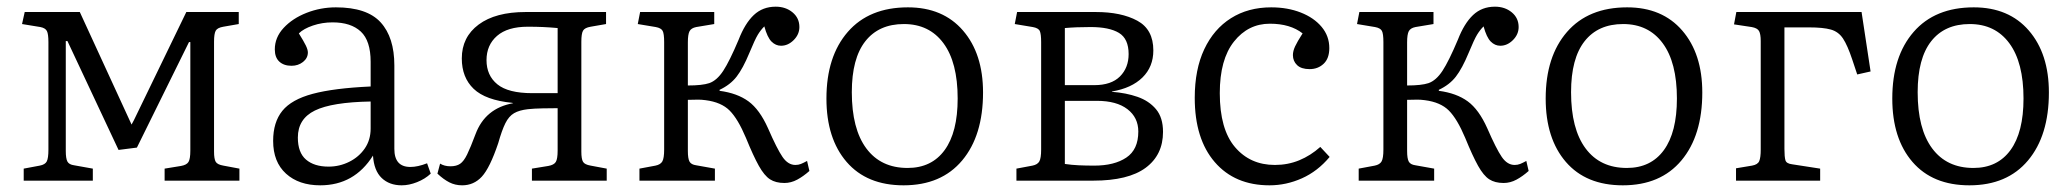

<svg xmlns="http://www.w3.org/2000/svg" viewBox="-20 -541 6204 575"><path d="M51 0V-36L99 -45Q115 -48 120 -57.5Q125 -67 125 -93V-415Q125 -439 120.5 -448Q116 -457 101 -460L46 -469L54 -505H219L374 -168L381 -181L538 -505H695V-469L649 -461Q631 -458 626 -449Q621 -440 621 -416V-87Q621 -65 626 -56.5Q631 -48 649 -45L697 -36V0H473V-36L522 -44Q539 -47 544.5 -56Q550 -65 550 -90V-415H546L390 -99L335 -92L182 -418H177V-89Q177 -66 182 -57Q187 -48 202 -46L258 -36V0Z M939 14Q875 14 836.5 -21Q798 -56 798 -119Q798 -175 825.5 -209Q853 -243 916.5 -260Q980 -277 1090 -282V-356Q1090 -419 1060.5 -446.5Q1031 -474 976 -474Q945 -474 917 -464.5Q889 -455 875 -441Q890 -417 896 -404.5Q902 -392 902 -384Q902 -367 887.5 -355.5Q873 -344 853 -344Q830 -344 816.5 -356.5Q803 -369 803 -393Q803 -429 829.5 -457.5Q856 -486 898 -502.5Q940 -519 986 -519Q1079 -519 1120 -474Q1161 -429 1161 -345V-95Q1161 -41 1209 -41Q1231 -41 1259 -52L1270 -21Q1253 -5 1229 4.5Q1205 14 1183 14Q1146 14 1123 -8Q1100 -30 1097 -75Q1041 14 939 14ZM964 -42Q997 -42 1026 -56.5Q1055 -71 1072.5 -96.5Q1090 -122 1090 -156V-237Q974 -235 923 -210Q872 -185 872 -129Q872 -84 896.5 -63Q921 -42 964 -42Z M1364 14Q1343 14 1325.5 5Q1308 -4 1290 -21L1298 -51Q1311 -43 1329 -43Q1347 -43 1358 -50.5Q1369 -58 1379 -78.5Q1389 -99 1404 -139Q1433 -217 1517 -232L1514 -233Q1434 -241 1398.5 -275Q1363 -309 1363 -366Q1363 -430 1413.5 -467.5Q1464 -505 1554 -505H1795V-469L1749 -461Q1731 -458 1726 -449Q1721 -440 1721 -416V-87Q1721 -65 1726 -56.5Q1731 -48 1749 -45L1797 -36V0H1573V-36L1622 -44Q1639 -47 1644.5 -56Q1650 -65 1650 -90V-217Q1632 -217 1605.5 -216.5Q1579 -216 1561 -214Q1535 -211 1519.5 -202Q1504 -193 1493.5 -172Q1483 -151 1472 -112Q1447 -38 1423 -12Q1399 14 1364 14ZM1574 -262H1650V-457Q1628 -459 1607 -460Q1586 -461 1561 -461Q1500 -461 1468.5 -433.5Q1437 -406 1437 -361Q1437 -315 1469.5 -288.5Q1502 -262 1574 -262Z M2329 7Q2303 7 2286 -4Q2269 -15 2252.5 -44.5Q2236 -74 2214 -128Q2190 -185 2165 -210Q2140 -235 2093 -241Q2080 -243 2066 -242.5Q2052 -242 2040 -242V-89Q2040 -66 2045 -57Q2050 -48 2065 -46L2121 -36V0H1895V-36L1943 -45Q1958 -48 1963.5 -57.5Q1969 -67 1969 -93V-415Q1969 -440 1964.5 -448.5Q1960 -457 1944 -460L1890 -469L1897 -505H2119V-469L2065 -460Q2050 -457 2045 -447.5Q2040 -438 2040 -414V-285Q2083 -285 2104 -292Q2127 -300 2146 -329Q2165 -358 2192 -422Q2211 -471 2237.5 -496Q2264 -521 2303 -521Q2333 -521 2353.5 -504Q2374 -487 2374 -460Q2374 -438 2357 -421Q2340 -404 2319 -404Q2303 -404 2290.5 -416.5Q2278 -429 2269 -462Q2258 -451 2249.5 -437Q2241 -423 2224 -382Q2205 -336 2186 -311.5Q2167 -287 2135 -272V-269Q2188 -262 2221.5 -237.5Q2255 -213 2280 -157Q2307 -95 2323.5 -71Q2340 -47 2362 -47Q2371 -47 2378.5 -50Q2386 -53 2397 -59L2404 -29Q2386 -13 2367.5 -3Q2349 7 2329 7Z M2686 14Q2576 14 2515.5 -56Q2455 -126 2455 -246Q2455 -372 2519 -445.5Q2583 -519 2699 -519Q2804 -519 2864 -449.5Q2924 -380 2924 -264Q2924 -135 2861.5 -60.5Q2799 14 2686 14ZM2698 -38Q2770 -38 2809 -91.5Q2848 -145 2848 -246Q2848 -354 2805.5 -411.5Q2763 -469 2687 -469Q2612 -469 2571.5 -417.5Q2531 -366 2531 -265Q2531 -155 2574.5 -96.5Q2618 -38 2698 -38Z M3024 0V-36L3072 -45Q3087 -48 3092.5 -57.5Q3098 -67 3098 -93V-415Q3098 -439 3094 -448Q3090 -457 3073 -460L3019 -469L3026 -505H3262Q3338 -505 3386 -479Q3434 -453 3434 -390Q3434 -341 3401.5 -309Q3369 -277 3310 -267V-266Q3352 -263 3386.5 -251Q3421 -239 3442 -214Q3463 -189 3463 -146Q3463 -77 3411 -38.5Q3359 0 3254 0ZM3169 -286H3257Q3308 -286 3334 -312Q3360 -338 3360 -379Q3360 -425 3331 -442.5Q3302 -460 3246 -460Q3202 -460 3169 -457ZM3257 -45Q3317 -45 3353 -69Q3389 -93 3389 -147Q3389 -189 3356.5 -214Q3324 -239 3265 -239H3169V-50Q3189 -47 3210.5 -46Q3232 -45 3257 -45Z M3782 14Q3678 14 3618 -55.5Q3558 -125 3558 -248Q3558 -333 3586.5 -393.5Q3615 -454 3666.5 -486.5Q3718 -519 3787 -519Q3836 -519 3875.5 -503.5Q3915 -488 3938 -460.5Q3961 -433 3961 -397Q3961 -366 3944 -350Q3927 -334 3902 -334Q3877 -334 3864.5 -346Q3852 -358 3852 -376Q3852 -388 3858.5 -402Q3865 -416 3881 -441Q3844 -470 3783 -470Q3718 -470 3675.5 -416.5Q3633 -363 3633 -262Q3633 -154 3678.5 -100.5Q3724 -47 3798 -47Q3837 -47 3871 -61Q3905 -75 3934 -101L3962 -71Q3926 -28 3879 -7Q3832 14 3782 14Z M4483 7Q4457 7 4440 -4Q4423 -15 4406.5 -44.5Q4390 -74 4368 -128Q4344 -185 4319 -210Q4294 -235 4247 -241Q4234 -243 4220 -242.5Q4206 -242 4194 -242V-89Q4194 -66 4199 -57Q4204 -48 4219 -46L4275 -36V0H4049V-36L4097 -45Q4112 -48 4117.5 -57.5Q4123 -67 4123 -93V-415Q4123 -440 4118.5 -448.5Q4114 -457 4098 -460L4044 -469L4051 -505H4273V-469L4219 -460Q4204 -457 4199 -447.5Q4194 -438 4194 -414V-285Q4237 -285 4258 -292Q4281 -300 4300 -329Q4319 -358 4346 -422Q4365 -471 4391.5 -496Q4418 -521 4457 -521Q4487 -521 4507.5 -504Q4528 -487 4528 -460Q4528 -438 4511 -421Q4494 -404 4473 -404Q4457 -404 4444.5 -416.5Q4432 -429 4423 -462Q4412 -451 4403.5 -437Q4395 -423 4378 -382Q4359 -336 4340 -311.5Q4321 -287 4289 -272V-269Q4342 -262 4375.5 -237.5Q4409 -213 4434 -157Q4461 -95 4477.5 -71Q4494 -47 4516 -47Q4525 -47 4532.5 -50Q4540 -53 4551 -59L4558 -29Q4540 -13 4521.5 -3Q4503 7 4483 7Z M4840 14Q4730 14 4669.5 -56Q4609 -126 4609 -246Q4609 -372 4673 -445.5Q4737 -519 4853 -519Q4958 -519 5018 -449.5Q5078 -380 5078 -264Q5078 -135 5015.5 -60.5Q4953 14 4840 14ZM4852 -38Q4924 -38 4963 -91.5Q5002 -145 5002 -246Q5002 -354 4959.5 -411.5Q4917 -469 4841 -469Q4766 -469 4725.5 -417.5Q4685 -366 4685 -265Q4685 -155 4728.5 -96.5Q4772 -38 4852 -38Z M5179 0V-37L5227 -45Q5244 -48 5248.5 -58.5Q5253 -69 5253 -93V-418Q5253 -439 5248 -448Q5243 -457 5226 -460L5173 -468L5180 -505H5555L5582 -327L5542 -318L5527 -363Q5513 -405 5499.5 -425.5Q5486 -446 5463 -452.5Q5440 -459 5397 -459H5324V-95Q5324 -71 5327 -61Q5330 -51 5347 -49L5431 -36V0Z M5878 14Q5768 14 5707.5 -56Q5647 -126 5647 -246Q5647 -372 5711 -445.5Q5775 -519 5891 -519Q5996 -519 6056 -449.5Q6116 -380 6116 -264Q6116 -135 6053.5 -60.5Q5991 14 5878 14ZM5890 -38Q5962 -38 6001 -91.5Q6040 -145 6040 -246Q6040 -354 5997.5 -411.5Q5955 -469 5879 -469Q5804 -469 5763.5 -417.5Q5723 -366 5723 -265Q5723 -155 5766.5 -96.5Q5810 -38 5890 -38Z"/></svg>

Font: Literata 12pt Light
Style: Regular
Weight: 300
Designer: Latin by Veronika Burian and Jose Scaglione. Greek by Irene Vlachou. Cyrillic by Vera Evstafieva.
Foundry: TypeTogether
Version: Version 3.002